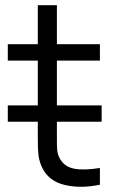

<svg xmlns="http://www.w3.org/2000/svg" viewBox="-20 -710 460 738"><path d="M10 -242V-305H370.7V-242ZM364 0Q289 15.5 228.3 0.8Q167.7 -13.8 142.7 -64.3Q130.8 -88.8 127.9 -113.8Q125 -138.8 125.3 -181.5V-195.7V-690H198.7V-198.3V-182.3Q198.2 -149.8 199.9 -132.6Q201.7 -115.3 209.7 -101.3Q226.8 -69.3 264.2 -61.8Q301.5 -54.3 364 -64.3ZM10 -477V-540H364V-477Z"/></svg>

Font: Manrope
Style: Regular
Weight: 400
Designer: Mikhail Sharanda
Foundry: Mikhail Sharanda
Version: Version 4.503